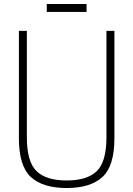

<svg xmlns="http://www.w3.org/2000/svg" viewBox="-20 -935 670 965"><path d="M75 -240V-780H115V-245Q115 -122 163.5 -75Q212 -28 315 -28Q418 -28 466.5 -75Q515 -122 515 -245V-780H555V-240Q555 -101 495 -45.5Q435 10 315 10Q195 10 135 -45.5Q75 -101 75 -240ZM215 -875V-915H415V-875Z"/></svg>

Font: Cooper Hewitt
Style: Light
Weight: 703
Designer: Village Type and Design LLC
Foundry: Cooper Hewitt Smithsonian Design Museum
Version: 1.000